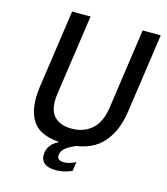

<svg xmlns="http://www.w3.org/2000/svg" viewBox="-128 -821 942 1086"><g transform="rotate(15 343.0 -278.0)"><path d="M312 10Q172 10 122.8 -61.5Q73.5 -133 92.5 -265.5L158.5 -723H266.5L198.5 -252Q186 -166 220 -124.2Q254 -82.5 325.5 -82.5Q397 -82.5 444.2 -124Q491.5 -165.5 504 -252L571.5 -723H677.5L610.5 -257Q592 -130 521 -60Q450 10 312 10ZM299.5 167.5Q252 167.5 230 146.5Q208 125.5 213.5 87.5Q217.5 58.5 240.5 34.8Q263.5 11 322.5 -8L397.5 -3Q345 18 322 35.8Q299 53.5 295 77Q291.5 112.5 331 112.5Q353.5 112.5 371.8 106Q390 99.5 402.5 93L394.5 146Q381 154 355 160.8Q329 167.5 299.5 167.5Z"/></g></svg>

Font: Public Sans Medium
Style: Italic
Weight: 500
Italic angle: -8°
Designer: The Public Sans project authors (U.S. Web Design System). Libre Franklin designed by Pablo Impallari and Rodrigo Fuenzal
Version: Version 1.007; ttfautohint (v1.8.1) -l 8 -r 50 -G 200 -x 14 